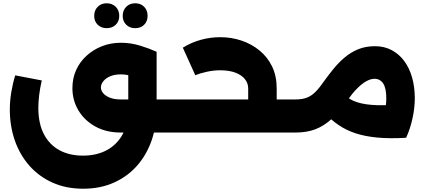

<svg xmlns="http://www.w3.org/2000/svg" viewBox="-20 -809 2604 1172"><path d="M774 0V-202H1052V0ZM1052 0V-202Q1061 -202 1066.5 -174.5Q1072 -147 1072 -102Q1072 -56 1066.5 -28Q1061 0 1052 0ZM488 343Q383 343 300 305.5Q217 268 159 202Q101 136 70.5 48.5Q40 -39 40 -140Q40 -193 49 -247Q58 -301 73 -349L235 -318Q224 -270 219 -228Q214 -186 214 -151Q214 -55 248 10Q282 75 343 108Q404 141 486 141Q570 141 632 107.5Q694 74 728.5 11Q763 -52 763 -141V-519L936 -493V-141Q936 -40 905.5 48Q875 136 817 202Q759 268 675.5 305.5Q592 343 488 343ZM717 0Q628 0 561.5 -37Q495 -74 458.5 -135.5Q422 -197 422 -271Q422 -331 444.5 -381Q467 -431 508 -468.5Q549 -506 602.5 -527Q656 -548 718 -548Q778 -548 835 -530.5Q892 -513 936 -493L866 -314Q779 -355 718 -355Q680 -355 653 -343.5Q626 -332 611 -313.5Q596 -295 596 -275Q596 -257 609.5 -240.5Q623 -224 650 -213Q677 -202 717 -202H881V0ZM805 -637Q772 -637 750.5 -658Q729 -679 729 -712Q729 -746 750.5 -767.5Q772 -789 805 -789Q839 -789 860 -767.5Q881 -746 881 -712Q881 -679 860 -658Q839 -637 805 -637ZM631 -637Q598 -637 576.5 -658Q555 -679 555 -712Q555 -746 576.5 -767.5Q598 -789 631 -789Q665 -789 686.5 -767.5Q708 -746 708 -712Q708 -679 686.5 -658Q665 -637 631 -637Z M1645 0V-202H1785V0ZM1052 0Q1043 0 1037.5 -28Q1032 -56 1032 -102Q1032 -147 1037.5 -174.5Q1043 -202 1052 -202ZM1495 -134V-269Q1495 -301 1475 -326Q1455 -351 1417 -365.5Q1379 -380 1323 -380Q1284 -380 1243 -371Q1202 -362 1172 -350L1096 -518Q1148 -550 1206 -566Q1264 -582 1324 -582Q1392 -582 1453.5 -561.5Q1515 -541 1564 -501Q1613 -461 1641 -403Q1669 -345 1669 -269V-134ZM1052 0V-202H1704L1667 0ZM1785 0V-202Q1794 -202 1799.5 -174.5Q1805 -147 1805 -102Q1805 -56 1799.5 -28Q1794 0 1785 0Z M1785 0V-202Q1825 -202 1853.5 -213Q1882 -224 1907 -249.5Q1932 -275 1960 -316Q1986 -352 2016 -389Q2046 -426 2083 -457.5Q2120 -489 2165.5 -508Q2211 -527 2269 -527Q2326 -527 2371 -503Q2416 -479 2447.5 -436.5Q2479 -394 2495.5 -336Q2512 -278 2512 -209Q2512 -151 2498 -86.5Q2484 -22 2459 32L2291 -35Q2314 -75 2326 -119.5Q2338 -164 2338 -209Q2338 -271 2319 -299.5Q2300 -328 2266 -328Q2243 -328 2216.5 -313.5Q2190 -299 2161 -270Q2132 -241 2100 -196Q2052 -127 2005.5 -84Q1959 -41 1906.5 -20.5Q1854 0 1785 0ZM2449 -170 2459 32Q2356 38 2280.5 30.5Q2205 23 2148.5 4Q2092 -15 2048 -45Q2004 -75 1966 -115L2079 -234Q2112 -200 2161.5 -184.5Q2211 -169 2282 -167Q2353 -165 2449 -170ZM1785 0Q1776 0 1770.5 -28Q1765 -56 1765 -102Q1765 -147 1770.5 -174.5Q1776 -202 1785 -202Z"/></svg>

Font: Alexandria ExtraBold
Style: Regular
Weight: 800
Designer: Mohamed Gaber
Foundry: Kief Type Foundry
Version: Version 5.100